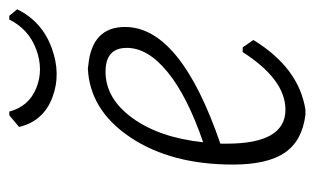

<svg xmlns="http://www.w3.org/2000/svg" viewBox="-152 -519 677 413"><g transform="rotate(-90 186.5 -312.5)"><path d="M359 -631 373 -614Q347 -561 290.5 -540Q234 -519 183 -538.5Q132 -558 120 -610L145 -631H153Q164 -589 203.5 -573Q243 -557 286.5 -573Q330 -589 351 -631ZM307 -106Q247 -8 157 6H146Q90 -1 64.5 -38.5Q39 -76 39 -150Q39 -283 97.5 -370.5Q156 -458 246 -462L253 -461Q335 -453 335 -382Q335 -263 84 -177V-163Q84 -37 157 -37Q222 -37 281 -129H291ZM239 -424Q181 -424 139 -366Q97 -308 87 -214Q186 -248 238 -290.5Q290 -333 290 -378Q290 -424 239 -424Z"/></g></svg>

Font: Alegreya Sans Light
Style: Italic
Weight: 300
Italic angle: -7°
Designer: Juan Pablo del Peral
Foundry: Huerta Tipografica
Version: Version 2.007